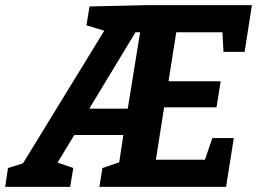

<svg xmlns="http://www.w3.org/2000/svg" viewBox="-56 -724 996 744"><path d="M-36 0 -25 -73 33 -91 348 -605 279 -626 291 -699 510 -704H920L892 -523H810L806 -599H627L597 -409H799L783 -308H580L548 -105H738L767 -189H850L820 0H329L341 -73L406 -95L422 -201H232L167 -94L228 -73L216 0ZM290 -303H439L487 -599H469Z"/></svg>

Font: Bitter
Style: Bold Italic
Weight: 700
Italic angle: -9°
Designer: Sol Matas, and Bitter project Authors
Foundry: Sol Matas
Version: Version 2.001